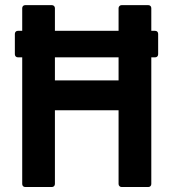

<svg xmlns="http://www.w3.org/2000/svg" viewBox="-20 -731 688 751"><path d="M49.8 -506.8Q44.4 -506.8 41.3 -510.3Q38.1 -513.7 38.1 -519V-598.6Q38.1 -603.5 41.3 -606.9Q44.4 -610.4 49.8 -610.4H66.9V-699.2Q66.9 -704.1 70.1 -707.5Q73.2 -710.9 78.6 -710.9H183.1Q188 -710.9 191.4 -707.5Q194.8 -704.1 194.8 -699.2V-610.4H443.8V-699.2Q443.8 -704.1 447.3 -707.5Q450.7 -710.9 455.6 -710.9H560.1Q565.4 -710.9 568.6 -707.5Q571.8 -704.1 571.8 -699.2V-610.4H586.9Q592.3 -610.4 595.5 -606.9Q598.6 -603.5 598.6 -598.6V-519Q598.6 -513.7 595.5 -510.3Q592.3 -506.8 586.9 -506.8H571.8V-11.2Q571.8 -6.3 568.6 -2.9Q565.4 0.5 560.1 0.5H455.6Q450.7 0.5 447.3 -2.9Q443.8 -6.3 443.8 -11.2V-299.8H194.8V-11.2Q194.8 -6.3 191.4 -2.9Q188 0.5 183.1 0.5H78.6Q73.2 0.5 70.1 -2.9Q66.9 -6.3 66.9 -11.2V-506.8ZM443.8 -416.5V-506.8H194.8V-416.5Z"/></svg>

Font: Alte DIN 1451 Mittelschrift
Style: Bold
Weight: 700
Designer: Peter Wiegel
Foundry: Peter Wiegel
Version: Version 1.003